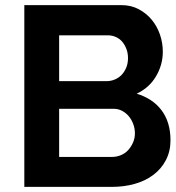

<svg xmlns="http://www.w3.org/2000/svg" viewBox="-20 -730 686 750"><path d="M646 -182Q646 -139 628 -104.5Q610 -70 578.5 -46.5Q547 -23 505.5 -11.5Q464 0 417 0H75V-710H454Q492 -710 522 -694Q552 -678 573 -652.5Q594 -627 605 -594.5Q616 -562 616 -528Q616 -477 589.5 -432Q563 -387 514 -364Q544 -355 568.5 -339Q593 -323 610.5 -300Q628 -277 637 -247.5Q646 -218 646 -182ZM507 -209Q507 -228 500.5 -245.5Q494 -263 483 -276Q472 -289 457 -297Q442 -305 424 -305H211V-117H417Q436 -117 452.5 -124Q469 -131 480.5 -143.5Q492 -156 499.5 -173Q507 -190 507 -209ZM211 -592V-413H396Q413 -413 428.5 -419.5Q444 -426 455 -437.5Q466 -449 473 -465.5Q480 -482 480 -503Q480 -523 473.5 -539.5Q467 -556 457 -567.5Q447 -579 432.5 -585.5Q418 -592 402 -592Z"/></svg>

Font: Rising Sun
Style: Bold
Weight: 700
Designer: Matt McInerney, Pablo Impallari, Rodrigo Fuenzalida (Raleway font), Stephen Hutchings (Greek), Cristiano Sobral (main ch
Foundry: The Rising Sun Project Authors
Version: Version 4.327; ttfautohint (v1.8.4.7-5d5b-dirty)